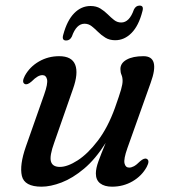

<svg xmlns="http://www.w3.org/2000/svg" viewBox="-20 -674 630 704"><path d="M518 -91.5Q530.5 -85.5 518 -62Q500 -29 466 -9.2Q432 10.5 391 10.5Q363 10.5 347.2 -1.8Q331.5 -14 331.5 -38Q331.5 -56.5 340.8 -82.2Q350 -108 367.5 -150Q330 -90.5 288.2 -55.5Q246.5 -20.5 206 -5Q165.5 10.5 132.5 10.5Q69.5 10.5 60.2 -29Q51 -68.5 75 -137L142 -327.5Q156 -367 152.5 -382.8Q149 -398.5 135.5 -398.5Q127 -398.5 117.8 -393.2Q108.5 -388 95.5 -375Q80 -361.5 71 -366Q58.5 -372 71 -396Q89 -429 122.8 -448.5Q156.5 -468 197 -468Q243.5 -468 255.8 -436.5Q268 -405 247.5 -347.5L179 -151.5Q161 -102 166.8 -82Q172.5 -62 199.5 -62Q227.5 -62 264.8 -86Q302 -110 338.8 -158.2Q375.5 -206.5 401.5 -278.5Q418 -325 423.8 -345.2Q429.5 -365.5 429.5 -377Q429.5 -390.5 425.5 -399.5Q421.5 -408.5 421.5 -421Q421.5 -442.5 444.2 -455.2Q467 -468 506 -468Q568 -468 532.5 -370.5L447 -130.5Q433 -91 436.5 -75.2Q440 -59.5 453.5 -59.5Q462 -59.5 471.2 -64.5Q480.5 -69.5 493.5 -82.5Q509 -96 518 -91.5ZM402.5 -526.5Q381.5 -526.5 366.5 -535.8Q351.5 -545 339.5 -557Q327.5 -569 316 -578Q304.5 -587 290 -587Q260 -587 243.5 -540Q236.5 -525.5 222.5 -525.5Q205.5 -525.5 212 -547Q226 -599 252 -625.5Q278 -652 312 -652Q333 -652 348 -642.8Q363 -633.5 375 -621.5Q387 -609.5 398.5 -600.5Q410 -591.5 424.5 -591.5Q454.5 -591.5 471 -639Q478 -653.5 492 -653.5Q508.5 -653.5 502 -632Q488.5 -579.5 462.2 -553Q436 -526.5 402.5 -526.5Z"/></svg>

Font: Fraunces 9pt
Style: Italic
Weight: 400
Italic angle: -16°
Version: Version 1.000;[b76b70a41]